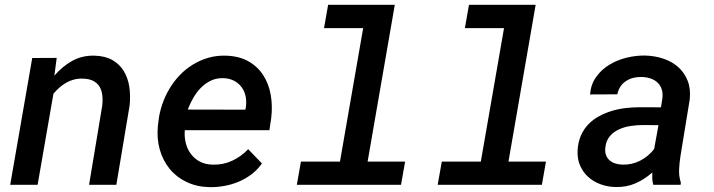

<svg xmlns="http://www.w3.org/2000/svg" viewBox="-20 -770 2975 800"><path d="M216.3 -528.8 206.5 -454.6Q238.8 -492.7 280 -515.9Q321.3 -539.1 372.6 -538.1Q418 -537.1 448.2 -519.8Q478.5 -502.4 495.8 -473.9Q513.2 -445.3 518.8 -408Q524.4 -370.6 520 -330.1L464.8 0H351.1L405.8 -328.6Q408.7 -353 406.2 -373.5Q403.8 -394 394.5 -409.2Q385.3 -424.3 368.2 -433.1Q351.1 -441.9 324.2 -442.4Q305.2 -442.9 288.1 -438.5Q271 -434.1 256.1 -425.5Q241.2 -417 227.8 -405.3Q214.4 -393.6 202.6 -379.4L136.7 0H22.5L114.3 -528.3Z M854 9.8Q800.3 8.8 757.8 -11.5Q715.3 -31.7 687.3 -65.9Q659.2 -100.1 646 -145.8Q632.8 -191.4 637.7 -243.7L640.1 -264.2Q644 -299.8 655.8 -334.5Q667.5 -369.1 685.8 -399.9Q704.1 -430.7 728.5 -456.3Q752.9 -481.9 783 -500.5Q813 -519 847.4 -529.1Q881.8 -539.1 920.4 -538.1Q976.1 -536.6 1014.9 -514.6Q1053.7 -492.7 1076.9 -456.5Q1100.1 -420.4 1108.2 -373.8Q1116.2 -327.1 1109.9 -276.9L1102.5 -227.5H750Q747.6 -199.2 754.2 -173.6Q760.7 -147.9 775.6 -128.2Q790.5 -108.4 813.2 -96.4Q835.9 -84.5 866.2 -84Q909.2 -82.5 947 -100.1Q984.9 -117.7 1014.2 -148.4L1071.3 -88.9Q1053.2 -63 1028.6 -44.2Q1003.9 -25.4 975.1 -13.2Q946.3 -1 915.3 4.6Q884.3 10.3 854 9.8ZM911.6 -444.3Q882.3 -445.3 858.9 -434.1Q835.4 -422.9 817.1 -404.3Q798.8 -385.7 785.2 -361.8Q771.5 -337.9 762.2 -313.5L1002.4 -313L1004.4 -323.2Q1007.8 -347.2 1003.4 -368.7Q999 -390.1 986.8 -406.7Q974.6 -423.3 955.6 -433.3Q936.5 -443.4 911.6 -444.3Z M1347.2 -750H1625L1511.7 -96.7H1668L1650.9 0H1216.8L1233.9 -96.7H1396.5L1493.2 -652.8H1330.1Z M1934.1 -750H2211.9L2098.6 -96.7H2254.9L2237.8 0H1803.7L1820.8 -96.7H1983.4L2080.1 -652.8H1917Z M2702.1 0Q2698.2 -12.7 2697.8 -25.4Q2697.3 -38.1 2697.8 -51.3Q2665.5 -22.5 2627.7 -6.1Q2589.8 10.3 2545.9 9.3Q2512.7 8.8 2482.9 -2Q2453.1 -12.7 2431.2 -32.5Q2409.2 -52.2 2397 -80.3Q2384.8 -108.4 2386.7 -144Q2388.7 -178.7 2400.6 -205.6Q2412.6 -232.4 2431.6 -252.2Q2450.7 -272 2475.8 -285.6Q2501 -299.3 2529.3 -307.9Q2557.6 -316.4 2587.6 -319.8Q2617.7 -323.2 2647.5 -323.2L2733.9 -322.8L2739.7 -358.4Q2742.7 -379.9 2737.5 -396.7Q2732.4 -413.6 2720.7 -425Q2709 -436.5 2691.9 -442.6Q2674.8 -448.7 2653.8 -449.2Q2635.3 -449.7 2618.7 -445.6Q2602.1 -441.4 2588.4 -432.4Q2574.7 -423.3 2565.4 -409.7Q2556.2 -396 2552.2 -377L2438.5 -376.5Q2441.9 -418.5 2463.9 -449.2Q2485.8 -480 2518.6 -500Q2551.3 -520 2590.3 -529.5Q2629.4 -539.1 2667 -538.6Q2708 -537.6 2743.9 -525.6Q2779.8 -513.7 2805.7 -490.7Q2831.5 -467.8 2845 -434.1Q2858.4 -400.4 2854 -356.4L2815.4 -120.6Q2811 -92.8 2809.6 -64.5Q2808.1 -36.1 2816.9 -8.8L2815.9 0ZM2574.2 -84Q2613.3 -83 2647.5 -100.6Q2681.6 -118.2 2705.6 -148.9L2723.6 -248.5L2657.7 -249Q2633.8 -249 2607.9 -245.1Q2582 -241.2 2559.6 -231.2Q2537.1 -221.2 2521.5 -203.1Q2505.9 -185.1 2502.4 -156.7Q2500 -138.7 2504.6 -125.2Q2509.3 -111.8 2519 -102.8Q2528.8 -93.8 2543 -89.1Q2557.1 -84.5 2574.2 -84Z"/></svg>

Font: TypoPRO Roboto Mono
Style: Italic
Weight: 500
Designer: Google
Version: Version 2.000986; 2015; ttfautohint (v1.3)